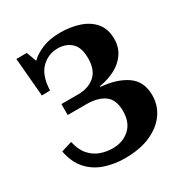

<svg xmlns="http://www.w3.org/2000/svg" viewBox="-171 -857 959 1004"><g transform="rotate(-30 309.0 -355.5)"><path d="M298 14Q231 14 174.5 -6Q118 -26 80.5 -69Q43 -112 30 -181L95 -201Q106 -149 133 -118.5Q160 -88 195 -75.5Q230 -63 268 -63Q330 -63 370.5 -100Q411 -137 411 -205Q411 -276 370.5 -304Q330 -332 264 -332H150V-398H252Q313 -398 352 -431.5Q391 -465 391 -536Q391 -602 359 -631Q327 -660 278 -660Q219 -660 178 -618Q137 -576 134 -489L84 -488L64 -720H127L149 -660Q175 -686 220.5 -705.5Q266 -725 331 -725Q391 -725 443.5 -708Q496 -691 528 -653.5Q560 -616 560 -555Q560 -506 535 -469Q510 -432 467.5 -409.5Q425 -387 371 -378V-374Q467 -366 526 -325Q585 -284 585 -201Q585 -141 551.5 -92.5Q518 -44 454 -15Q390 14 298 14Z"/></g></svg>

Font: Literata 36pt
Style: Bold
Weight: 700
Designer: Latin by Veronika Burian and Jose Scaglione. Greek by Irene Vlachou. Cyrillic by Vera Evstafieva.
Foundry: TypeTogether
Version: Version 3.002